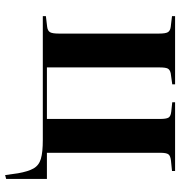

<svg xmlns="http://www.w3.org/2000/svg" viewBox="3 -559 703 749"><g transform="rotate(90 354.5 -184.5)"><path d="M663 147 656 97Q649 57 637 36Q625 15 599.5 7.5Q574 0 526 0H43V-12L85 -17Q100 -19 105.5 -28Q111 -37 111 -63V-453Q111 -479 105.5 -488Q100 -497 85 -499L43 -504V-516H309V-505L266 -499Q252 -496 247.5 -487.5Q243 -479 243 -455V-16H444V-458Q444 -481 439 -490Q434 -499 416 -501L379 -505V-516H647V-504L607 -500Q588 -498 582 -490Q576 -482 576 -458V-16H678V143Z"/></g></svg>

Font: Literata 72pt SemiBold
Style: Regular
Weight: 600
Designer: Latin by Veronika Burian and Jose Scaglione. Greek by Irene Vlachou. Cyrillic by Vera Evstafieva.
Foundry: TypeTogether
Version: Version 3.002